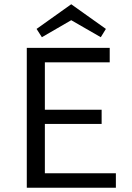

<svg xmlns="http://www.w3.org/2000/svg" viewBox="-20 -883 622 903"><path d="M315 -788 177 -708 152 -747 315 -863 478 -747 454 -708ZM191 -68H525V0H106V-658H496V-590H191V-367H458V-300H191Z"/></svg>

Font: EauTestText Medium
Style: Regular
Weight: 500
Designer: Christian Thalmann (Catharsis Fonts)
Version: Version 0.001;PS 000.001;hotconv 1.0.88;makeotf.lib2.5.64775